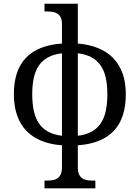

<svg xmlns="http://www.w3.org/2000/svg" viewBox="-20 -780 757 1041"><path d="M233.9 199.2Q251 199.2 265.9 196.8Q280.8 194.3 291.7 186.8Q302.7 179.2 309.3 164.8Q315.9 150.4 315.9 127V7.8Q254.4 3.4 206.1 -15.9Q157.7 -35.2 124 -69.8Q90.3 -104.5 72.8 -154.3Q55.2 -204.1 55.2 -269Q55.2 -398.9 121.1 -467Q187 -535.2 315.9 -543.9V-649.9Q315.9 -671.9 309.3 -685.3Q302.7 -698.7 291.5 -706.1Q280.3 -713.4 265.4 -715.6Q250.5 -717.8 233.9 -717.8H221.2V-759.8H401.9V-543.9Q462.9 -539.1 511.2 -519.5Q559.6 -500 593 -465.8Q626.5 -431.6 644.3 -382.6Q662.1 -333.5 662.1 -269Q662.1 -138.7 596.2 -69.8Q530.3 -1 401.9 7.8V127Q401.9 150.4 408.4 164.8Q415 179.2 426 186.8Q437 194.3 452.1 196.8Q467.3 199.2 483.9 199.2H497.1V241.2H221.2V199.2ZM154.8 -269Q154.8 -218.8 163.3 -179.2Q171.9 -139.6 190.9 -111.3Q210 -83 240.7 -66.2Q271.5 -49.3 315.9 -43.9V-491.2Q271.5 -485.8 240.7 -469.2Q210 -452.6 190.9 -424.8Q171.9 -397 163.3 -358.2Q154.8 -319.3 154.8 -269ZM562 -269Q562 -318.8 553.5 -357.9Q544.9 -397 525.9 -424.8Q506.8 -452.6 476.3 -469.2Q445.8 -485.8 401.9 -491.2V-43.9Q446.3 -49.3 476.8 -66.2Q507.3 -83 526.4 -111.3Q545.4 -139.6 553.7 -179.2Q562 -218.8 562 -269Z"/></svg>

Font: Noto Serif
Style: Regular
Weight: 400
Designer: Monotype Design team
Foundry: Monotype Imaging Inc.
Version: Version 1.02